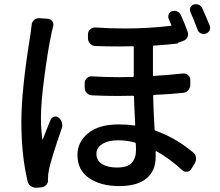

<svg xmlns="http://www.w3.org/2000/svg" viewBox="-20 -840 1040 909"><path d="M129.9 -722.7Q130.9 -736.3 141.6 -745.6Q152.3 -754.9 167 -753.9L207 -751Q220.7 -750 228 -738.8Q235.4 -727.5 231.4 -714.8Q224.6 -688.5 221.7 -671.9Q207 -603.5 190.4 -479.5Q173.8 -355.5 173.8 -282.2Q173.8 -228.5 180.7 -180.7Q180.7 -179.7 181.6 -179.7Q182.6 -179.7 182.6 -179.7Q196.3 -216.8 219.7 -273.4Q224.6 -284.2 236.3 -287.6Q248 -291 257.8 -283.2Q268.6 -274.4 272.9 -260.3Q277.3 -246.1 272.5 -232.4Q223.6 -92.8 211.9 -37.1Q207 -13.7 207 7.8Q207 8.8 207 10.7Q209 24.4 199.2 35.2Q189.5 45.9 175.8 46.9L153.3 48.8Q152.3 48.8 150.4 48.8Q136.7 48.8 126 41Q113.3 32.2 110.4 17.6Q81.1 -107.4 81.1 -262.7Q81.1 -415 124 -675.8Q127.9 -706.1 129.9 -722.7ZM624 -131.8Q624 -149.4 623 -159.2Q623 -164.1 619.1 -165Q580.1 -175.8 540 -175.8Q492.2 -175.8 464.4 -158.2Q436.5 -140.6 436.5 -112.3Q436.5 -80.1 462.9 -63.5Q489.3 -46.9 534.2 -46.9Q583 -46.9 603.5 -68.8Q624 -90.8 624 -131.8ZM846.7 -492.2Q860.4 -493.2 870.6 -484.4Q880.9 -475.6 880.9 -460.9V-438.5Q880.9 -423.8 871.1 -412.6Q861.3 -401.4 846.7 -400.4Q781.2 -393.6 709 -390.6Q705.1 -389.6 705.1 -385.7Q706.1 -323.2 711.9 -227.5Q711.9 -222.7 715.8 -221.7Q807.6 -189.5 893.6 -119.1Q905.3 -110.4 907.7 -95.2Q910.2 -80.1 902.3 -67.4L885.7 -40Q878.9 -28.3 865.7 -26.9Q852.5 -25.4 842.8 -34.2Q785.2 -87.9 720.7 -124Q716.8 -126 716.8 -122.1V-95.7Q716.8 -31.2 673.3 4.9Q629.9 41 544.9 41Q457 41 401.9 3.4Q346.7 -34.2 346.7 -106.4Q346.7 -168 397.5 -209.5Q448.2 -251 542 -251Q580.1 -251 615.2 -246.1Q620.1 -245.1 620.1 -249Q614.3 -366.2 614.3 -382.8Q614.3 -386.7 609.4 -386.7Q573.2 -385.7 537.1 -385.7Q476.6 -385.7 416 -388.7Q401.4 -388.7 391.1 -399.4Q380.9 -410.2 380.9 -424.8V-446.3Q380.9 -460 391.1 -469.7Q401.4 -479.5 416 -478.5Q477.5 -474.6 543.9 -474.6Q576.2 -474.6 608.4 -475.6Q613.3 -475.6 613.3 -480.5V-616.2Q613.3 -621.1 608.4 -621.1Q576.2 -620.1 545.9 -620.1Q483.4 -620.1 430.7 -622.1Q416 -623 406.2 -633.8Q396.5 -644.5 396.5 -658.2V-677.7Q396.5 -691.4 406.7 -700.7Q417 -710 430.7 -710Q502 -705.1 569.3 -705.1Q683.6 -705.1 789.1 -717.8Q793 -717.8 791 -721.7Q785.2 -737.3 778.3 -752Q774.4 -762.7 779.3 -773.4Q784.2 -784.2 794.9 -787.1Q807.6 -791 818.8 -786.1Q830.1 -781.2 835.9 -769.5Q853.5 -730.5 868.2 -690.4Q873 -676.8 867.2 -664.1Q861.3 -651.4 847.7 -646.5L823.2 -637.7Q823.2 -633.8 819.3 -633.8Q780.3 -628.9 708 -624Q704.1 -624 704.1 -619.1V-484.4Q704.1 -480.5 708 -480.5Q787.1 -485.4 846.7 -492.2ZM881.8 -782.2Q878.9 -788.1 878.9 -793.9Q878.9 -798.8 880.9 -803.7Q885.7 -814.5 896.5 -818.4Q902.3 -820.3 907.2 -820.3Q914.1 -820.3 920.9 -817.4Q932.6 -812.5 937.5 -800.8Q955.1 -762.7 972.7 -718.8Q974.6 -712.9 974.6 -708Q974.6 -702.1 971.7 -695.3Q965.8 -684.6 954.1 -680.7Q949.2 -678.7 944.3 -678.7Q937.5 -678.7 930.7 -682.6Q918.9 -687.5 915 -700.2Q897.5 -748 881.8 -782.2Z"/></svg>

Font: Gen Jyuu Gothic L Monospace Medium
Style: Regular
Weight: 500
Designer: [Source Han Sans]
Ryoko NISHIZUKA  (kana & ideographs); Paul D. Hunt (Latin, Greek & Cyrillic); Wenlong ZHANG  (bopomofo
Version: Version 1.002.20150607